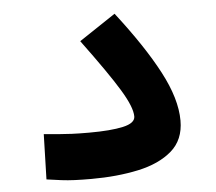

<svg xmlns="http://www.w3.org/2000/svg" viewBox="-43 -547 671 597"><g transform="rotate(-5 293.0 -248.5)"><path d="M218.8 3.9Q188.5 3.9 167 2.9Q145.5 2 125.5 -0.5Q105.5 -2.9 79.6 -6.8L83.5 -147.9Q108.9 -145.5 128.7 -143.8Q148.4 -142.1 170.7 -141.1Q192.9 -140.1 223.6 -140.1Q292.5 -140.1 330.6 -148.7Q368.7 -157.2 368.7 -178.2Q368.7 -207 334.7 -262.9Q300.8 -318.8 221.7 -425.8L335.4 -501.5Q419.9 -392.6 465.3 -306.6Q510.7 -220.7 510.7 -152.8Q510.7 -92.8 471.2 -58.6Q431.6 -24.4 365.5 -10.3Q299.3 3.9 218.8 3.9Z"/></g></svg>

Font: CaskaydiaMono NF
Style: Bold
Weight: 700
Designer: Aaron Bell
Foundry: Saja Typeworks
Version: Version 2111.001; ttfautohint (v1.8.4);Nerd Fonts 3.1.1